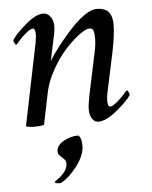

<svg xmlns="http://www.w3.org/2000/svg" viewBox="-49 -467 583 735"><g transform="rotate(-5 242.5 -99.0)"><path d="M153.3 105.5Q153.3 83 180.2 67.4Q207 51.8 237.3 51.8Q250 61.5 250 91.8Q250 128.4 218.8 169.2Q187.5 210 158.2 225.6Q156.2 227.5 150.4 227.5Q132.8 227.5 132.8 220.7Q132.8 219.2 143.6 212.4Q154.3 205.6 166.7 192.1Q179.2 178.7 182.6 161.1Q184.6 151.4 180.4 143.8Q176.3 136.2 170.2 131.8Q164.1 127.4 158.7 120.6Q153.3 113.8 153.3 105.5ZM174.8 -322.3 157.2 -240.2Q161.6 -249 175.5 -268.8Q189.5 -288.6 211.4 -315.7Q233.4 -342.8 256.6 -366.9Q279.8 -391.1 304.9 -408Q330.1 -424.8 348.6 -424.8Q380.9 -424.8 395 -408.4Q409.2 -392.1 409.2 -360.4Q409.2 -320.3 395.5 -253.9L363.3 -103.5Q359.4 -84 359.4 -72.3Q359.4 -47.9 369.1 -47.9Q374 -47.9 381.1 -52Q388.2 -56.2 395.3 -62Q402.3 -67.9 409.9 -75.2Q417.5 -82.5 422.9 -88.4Q427.7 -94.7 432.6 -99.6L437.5 -104.5Q439.9 -104.5 443.6 -97.4Q447.3 -90.3 447.3 -85.9Q435.1 -65.4 392.3 -29.8Q349.6 5.9 319.3 5.9Q304.2 5.9 295.2 -8.3Q286.1 -22.5 286.1 -44.9Q286.1 -60.5 293 -96.7L327.1 -257.8Q334 -288.6 334 -310.5Q334 -333 330.8 -342.8Q327.6 -352.5 315.4 -352.5Q301.8 -352.5 275.1 -332.8Q248.5 -313 220.5 -282Q192.4 -251 167.7 -206.5Q143.1 -162.1 134.8 -119.1Q130.9 -99.6 110.4 0Q94.7 3.9 75.2 3.9Q56.6 3.9 41 0L105.5 -315.4Q109.4 -338.9 109.4 -346.7Q109.4 -371.1 99.6 -371.1Q94.7 -371.1 87.6 -366.9Q80.6 -362.8 73.5 -356.9Q66.4 -351.1 58.8 -343.8Q51.3 -336.4 45.9 -330.6Q41 -324.2 36.1 -319.3L31.2 -314.5Q28.8 -314.5 25.1 -321.5Q21.5 -328.6 21.5 -333Q34.2 -354.5 74.5 -389.6Q114.7 -424.8 144.5 -424.8Q160.2 -424.8 171.4 -410.2Q182.6 -395.5 182.6 -374Q182.6 -355 174.8 -322.3Z"/></g></svg>

Font: Amiri
Style: Slanted
Weight: 400
Italic angle: 9°
Designer: Khaled Hosny
Version: Version 000.107